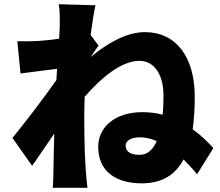

<svg xmlns="http://www.w3.org/2000/svg" viewBox="-20 -837 1040 909"><path d="M642 -104C606 -104 575 -114 575 -148C575 -174 606 -187 642 -187C668 -187 695 -181 722 -169C704 -128 678 -104 642 -104ZM409 -671C417 -731 425 -781 432 -812L258 -817C264 -783 263 -751 263 -720C263 -710 262 -685 260 -654C223 -648 187 -645 160 -643C119 -641 94 -641 62 -642L77 -489C130 -496 199 -505 250 -511L247 -458C188 -373 95 -253 39 -184L132 -52C159 -89 199 -150 237 -205C235 -142 234 -90 233 -30C233 -14 232 27 230 52H394C391 28 387 -15 386 -33C379 -128 379 -225 379 -300C379 -325 380 -351 381 -379C456 -465 552 -549 640 -549C712 -549 754 -481 754 -386C754 -353 753 -322 750 -294C720 -302 688 -306 654 -306C524 -306 445 -235 445 -142C445 -23 532 31 651 31C749 31 811 -11 849 -82C871 -60 893 -37 913 -12L990 -136C962 -167 930 -198 892 -225C899 -272 902 -324 902 -379C902 -569 812 -685 666 -685C576 -685 483 -628 409 -567C423 -587 437 -609 447 -621Z"/></svg>

Font: Noto Sans Korean Black
Style: Bold
Weight: 900
Designer: Ryoko NISHIZUKA (kana & ideographs); Paul D. Hunt (Latin, Greek & Cyrillic); Wenlong ZHANG (bopomofo); Sandoll Communica
Foundry: Adobe Systems Incorporated
Version: Version 1.000;PS 1;hotconv 1.0.78;makeotf.lib2.5.61930